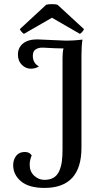

<svg xmlns="http://www.w3.org/2000/svg" viewBox="-20 -898 504 931"><path d="M258.8 -875 387.2 -756.8Q386.2 -752.4 379.2 -744.1Q372.1 -735.8 367.2 -733.9L231.9 -812L96.2 -733.9Q91.3 -735.8 84.5 -743.9Q77.6 -752 76.2 -756.8L204.1 -875Q213.4 -877.9 231.4 -877.9Q249.5 -877.9 258.8 -875ZM195.8 13.2Q120.1 13.2 82 -18.8Q43.9 -50.8 43.9 -97.2Q43.9 -123.5 58.3 -142.3Q72.8 -161.1 100.1 -161.1Q124 -161.1 133.8 -144Q124 -122.6 124 -99.1Q124 -65.9 145.8 -45.9Q167.5 -25.9 195.8 -25.9Q222.2 -25.9 240 -36.6Q257.8 -47.4 267.1 -68.6Q276.4 -89.8 279.8 -114.5Q283.2 -139.2 283.2 -173.8V-608.9Q283.2 -648.9 288.1 -663.1Q253.4 -663.1 189 -667Q168.9 -668 154.1 -659.2Q139.2 -650.4 139.2 -627.9Q139.2 -591.3 168.9 -576.2Q152.8 -564.9 128.9 -564.9Q105 -564.9 85.9 -583.7Q66.9 -602.5 66.9 -633.8Q66.9 -666.5 91.3 -686.8Q115.7 -707 160.2 -707Q174.8 -707 221.2 -704.3Q267.6 -701.7 293 -701.2Q333 -700.2 379.9 -706.1Q375 -675.8 375 -631.8V-182.1Q375 13.2 195.8 13.2Z"/></svg>

Font: Arima Madurai Medium
Style: Regular
Weight: 500
Designer: Joana Correia and Natanael Gama
Foundry: NDISCOVER
Version: Version 1.019;PS 001.019;hotconv 1.0.88;makeotf.lib2.5.64775